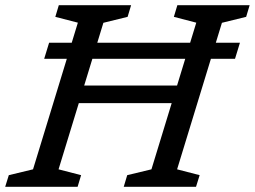

<svg xmlns="http://www.w3.org/2000/svg" viewBox="-39 -721 984 741"><path d="M208 -323 228.5 -391H702L681.5 -323ZM131.5 -494 150.5 -556H887L868 -494ZM261.5 -633.5 174.5 -656 188 -701H467L453.5 -656L360 -633L187 -67.5L274 -45L260.5 0H-19L-5 -45L88.5 -67.5ZM718.5 -633.5 632 -656 645.5 -701H924.5L911 -656L817.5 -633L644.5 -67.5L731.5 -45L717.5 0H438.5L452 -45L545.5 -67.5Z"/></svg>

Font: Newsreader 8pt
Style: Italic
Weight: 400
Italic angle: -17°
Version: Version 1.003